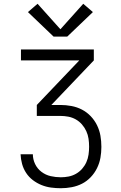

<svg xmlns="http://www.w3.org/2000/svg" viewBox="-20 -997 640 1017"><path d="M302 0Q276 0 250 -3.5Q224 -7 199.5 -17Q175 -27 154 -43Q133 -59 118.5 -81Q104 -103 97 -128.5Q90 -154 89 -180H154Q154 -153 166 -128Q178 -103 200 -86.5Q222 -70 248.5 -64Q275 -58 302 -58Q323 -58 343.5 -62Q364 -66 382.5 -76.5Q401 -87 415 -103Q429 -119 437.5 -138Q446 -157 449 -178Q452 -199 452 -220Q452 -241 449 -262Q446 -283 437 -302.5Q428 -322 414 -338Q400 -354 381.5 -364.5Q363 -375 342 -379Q321 -383 300 -383H175V-441L400 -677H91V-735H477V-677L252 -441H300Q329 -441 358.5 -435.5Q388 -430 414 -416.5Q440 -403 460.5 -381.5Q481 -360 494 -333.5Q507 -307 512 -278Q517 -249 517 -219Q517 -190 512 -161.5Q507 -133 494 -106.5Q481 -80 460.5 -58.5Q440 -37 414.5 -24Q389 -11 360 -5.5Q331 0 302 0ZM264 -803 128 -933 179 -977 300 -842 421 -977 472 -933 336 -803Z"/></svg>

Font: Iosevka SS04 Light Extended
Style: Regular
Weight: 300
Width: 7
Monospace: yes
Designer: Belleve Invis
Foundry: Belleve Invis
Version: Version 19.0.0; ttfautohint (v1.8.4)